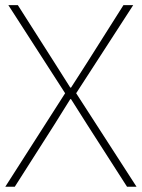

<svg xmlns="http://www.w3.org/2000/svg" viewBox="-24 -710 539 730"><path d="M-3.9 0 223.6 -355.5 7.8 -690.4H43.9L182.6 -472.7Q204.1 -439.5 243.2 -377H246.1Q251 -384.8 273.4 -419.4Q295.9 -454.1 307.6 -472.7L445.3 -690.4H482.4L265.6 -355.5L495.1 0H459L308.6 -234.4Q307.6 -235.4 246.1 -333H243.2Q236.3 -322.3 214.8 -287.6Q193.4 -252.9 181.6 -234.4L32.2 0Z"/></svg>

Font: Gothic A1 Thin
Style: Regular
Weight: 250
Designer: HanYang I&C Co.,Ltd.
Foundry: HanYang I&C Co.,Ltd.
Version: Version 2.50